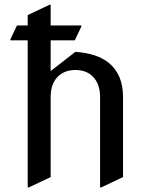

<svg xmlns="http://www.w3.org/2000/svg" viewBox="-20 -777 616 816"><path d="M97.7 19.5V-605.5H24.4V-610.4L52.2 -668.9H97.7V-712.9L190.4 -756.8H195.3V-668.9H325.7V-664.1L297.9 -605.5H195.3V-475.1L300.3 -556.6Q392.6 -550.3 442.4 -509.8Q502.9 -460.4 502.9 -364.7V-24.4L410.2 19.5H405.3V-364.7Q405.3 -421.4 373.5 -452.6Q346.2 -479.5 300.3 -479.5Q252.9 -479.5 224.1 -449.5Q195.3 -419.4 195.3 -364.7V-24.4L102.5 19.5Z"/></svg>

Font: Nova Cut
Style: Book
Weight: 400
Version: Version 2.000